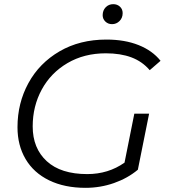

<svg xmlns="http://www.w3.org/2000/svg" viewBox="-20 -896 813 922"><path d="M137 -289Q137 -184 204.5 -122Q272 -60 399 -60Q500 -60 578 -115L625 -350H696L642 -81Q593 -40 527.5 -17Q462 6 391 6Q290 6 216 -30Q142 -66 103 -132Q64 -198 64 -285Q64 -401 116.5 -497Q169 -593 266 -649.5Q363 -706 491 -706Q579 -706 645.5 -679.5Q712 -653 751 -604L699 -559Q663 -601 611 -620.5Q559 -640 488 -640Q384 -640 304 -593Q224 -546 180.5 -466Q137 -386 137 -289ZM473 -823Q473 -846 487.5 -861Q502 -876 524 -876Q543 -876 556 -864Q569 -852 569 -833Q569 -810 554 -795Q539 -780 518 -780Q499 -780 486 -792.5Q473 -805 473 -823Z"/></svg>

Font: Idrija
Style: Italic
Weight: 400
Italic angle: -11.3°
Designer: Julieta Ulanovsky
Foundry: Julieta Ulanovsky
Version: Version 7.200